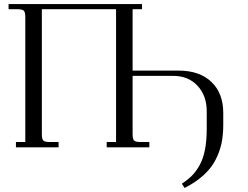

<svg xmlns="http://www.w3.org/2000/svg" viewBox="-20 -722 1215 941"><path d="M22 -676.8V-702.1H675.8V-676.8H629.9V-376H855Q958 -376 1016.1 -320.6Q1074.2 -265.1 1074.2 -168V-110.8Q1074.2 -60.1 1065.4 -18.6Q1056.6 22.9 1035.6 63Q1014.6 103 977.1 137.2Q939.5 171.4 884.8 199.2L871.1 178.2Q900.4 159.2 920.7 138.9Q940.9 118.7 958.3 87.6Q975.6 56.6 984.4 12.2Q993.2 -32.2 993.2 -90.8V-176.8Q993.2 -252.9 948.2 -301.5Q903.3 -350.1 829.1 -350.1H629.9V-65.9Q629.9 -41 637 -33.4Q644 -25.9 668.9 -25.9H711.9V0H502.9V-25.9H548.8V-676.8H185.1V-65.9Q185.1 -41 192.1 -33.4Q199.2 -25.9 224.1 -25.9H267.1V0H58.1V-25.9H104V-637.2Q104 -662.1 96.9 -669.4Q89.8 -676.8 64.9 -676.8Z"/></svg>

Font: Dihjauti S
Style: Regular
Weight: 400
Designer: T. Christopher White
Version: Version 3.0.0